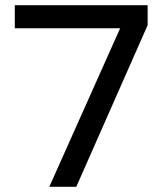

<svg xmlns="http://www.w3.org/2000/svg" viewBox="-20 -720 625 740"><path d="M274 0H170L443 -611H37V-700H549V-623Z"/></svg>

Font: Argentum Novus
Style: Regular
Weight: 400
Designer: Julieta Ulanovsky
Foundry: Julieta Ulanovsky
Version: Version 7.20;July 27, 2021;FontCreator 13.0.0.2683 64-bit